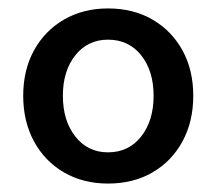

<svg xmlns="http://www.w3.org/2000/svg" viewBox="-20 -735 512 455"><path d="M236 -300Q177 -300 131.5 -326.5Q86 -353 60.5 -400Q35 -447 35 -508Q35 -569 60.5 -615.5Q86 -662 131.5 -688.5Q177 -715 236 -715Q296 -715 341.5 -688.5Q387 -662 412.5 -615.5Q438 -569 438 -508Q438 -447 412.5 -400Q387 -353 341.5 -326.5Q296 -300 236 -300ZM236 -374Q285 -374 314.5 -411.5Q344 -449 344 -508Q344 -567 314.5 -604Q285 -641 236 -641Q188 -641 158.5 -604Q129 -567 129 -508Q129 -449 158.5 -411.5Q188 -374 236 -374Z"/></svg>

Font: Wix Madefor Text Medium
Style: Regular
Weight: 500
Designer: Dalton Maag Ltd
Foundry: Dalton Maag Ltd
Version: Version 3.100